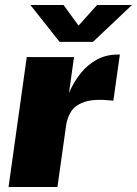

<svg xmlns="http://www.w3.org/2000/svg" viewBox="-20 -744 545 764"><path d="M14 0 86.5 -517H274.5L254.5 -374Q272 -415.5 299.2 -450.2Q326.5 -485 364 -506Q401.5 -527 449.5 -527H457L431 -343Q429.5 -343.5 428.5 -343.5Q427.5 -343.5 425 -344Q353.5 -351.5 315.8 -338.2Q278 -325 262.8 -300Q247.5 -275 243.5 -248L208.5 0ZM217 -577.5 101 -724H233L292.5 -642L366 -724H505L350 -577.5Z"/></svg>

Font: Public Sans Black
Style: Italic
Weight: 900
Italic angle: -8°
Designer: The Public Sans project authors (U.S. Web Design System). Libre Franklin designed by Pablo Impallari and Rodrigo Fuenzal
Version: Version 1.007; ttfautohint (v1.8.1) -l 8 -r 50 -G 200 -x 14 